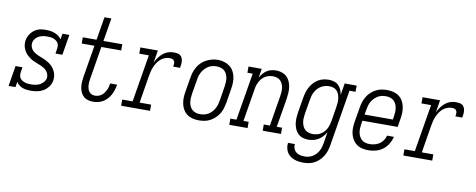

<svg xmlns="http://www.w3.org/2000/svg" viewBox="-75 -1098 4150 1675"><g transform="rotate(10 2000.0 -261.0)"><path d="M211 8Q192 8 173 5.5Q154 3 137.5 -3.5Q121 -10 107 -21.5Q93 -33 84 -48L76 0H15L45 -181H106L99 -136Q97 -122 98.5 -108.5Q100 -95 107 -84Q114 -73 125 -66Q136 -59 148.5 -54.5Q161 -50 174.5 -48.5Q188 -47 202 -47Q222 -47 242 -50Q262 -53 280.5 -62Q299 -71 313.5 -87.5Q328 -104 332 -124Q335 -142 329 -159Q323 -176 312 -188.5Q301 -201 286 -210Q271 -219 255 -225.5Q239 -232 223 -238.5Q207 -245 191.5 -252Q176 -259 162 -269Q148 -279 136 -290.5Q124 -302 114.5 -316.5Q105 -331 99 -347Q93 -363 91 -381Q89 -399 92 -417Q95 -435 102.5 -451.5Q110 -468 121.5 -483Q133 -498 148 -509Q163 -520 180.5 -527Q198 -534 215.5 -536Q233 -538 251 -538Q271 -538 291.5 -535Q312 -532 330.5 -525Q349 -518 364.5 -506.5Q380 -495 390 -478L399 -530H460L430 -349H369L376 -394Q378 -408 376.5 -421.5Q375 -435 368 -445.5Q361 -456 350.5 -463.5Q340 -471 327.5 -475.5Q315 -480 301.5 -481.5Q288 -483 274 -483Q255 -483 236 -480Q217 -477 199 -467.5Q181 -458 168 -442Q155 -426 152 -407Q149 -388 154.5 -371.5Q160 -355 171 -342Q182 -329 196.5 -320.5Q211 -312 227 -305Q243 -298 259.5 -292Q276 -286 291 -278.5Q306 -271 320.5 -261.5Q335 -252 347 -240.5Q359 -229 368.5 -214.5Q378 -200 384 -184.5Q390 -169 392 -151Q394 -133 391 -115Q387 -86 368.5 -60Q350 -34 324 -18.5Q298 -3 269 2.5Q240 8 211 8Z M763 8Q740 8 717.5 1.5Q695 -5 679 -20Q663 -35 654 -55Q645 -75 641.5 -98Q638 -121 639.5 -144.5Q641 -168 645 -192L692 -475H579V-530H701L735 -735H796L762 -530H929V-475H753L705 -183Q702 -168 701 -152.5Q700 -137 701.5 -122Q703 -107 707.5 -93Q712 -79 721 -68.5Q730 -58 743.5 -52.5Q757 -47 773 -47Q787 -47 801.5 -51.5Q816 -56 828.5 -65Q841 -74 850 -86.5Q859 -99 866 -112.5Q873 -126 877 -140Q881 -154 883 -168Q884 -170 884 -171.5Q884 -173 884 -175H945Q945 -173 944.5 -170.5Q944 -168 944 -166Q940 -144 933 -122.5Q926 -101 914.5 -80.5Q903 -60 886.5 -42.5Q870 -25 850 -13.5Q830 -2 807.5 3Q785 8 763 8Z M1012 0V-55H1104L1174 -475H1089V-530H1244L1226 -420Q1237 -444 1252.5 -465.5Q1268 -487 1288 -504Q1308 -521 1332.5 -529.5Q1357 -538 1382 -538Q1398 -538 1413 -536Q1428 -534 1440 -526Q1452 -518 1458 -504.5Q1464 -491 1465.5 -476.5Q1467 -462 1465.5 -446.5Q1464 -431 1461 -415H1400Q1402 -428 1403 -440.5Q1404 -453 1399 -463.5Q1394 -474 1382.5 -478.5Q1371 -483 1359 -483Q1338 -483 1317 -475.5Q1296 -468 1279 -453.5Q1262 -439 1249.5 -420Q1237 -401 1228.5 -381Q1220 -361 1214.5 -340Q1209 -319 1206 -299L1166 -55H1268V0Z M1701 8Q1673 8 1646 1.5Q1619 -5 1597.5 -20.5Q1576 -36 1562.5 -58.5Q1549 -81 1543 -107Q1537 -133 1537.5 -161.5Q1538 -190 1543 -218L1565 -348Q1569 -373 1577 -397.5Q1585 -422 1598.5 -444.5Q1612 -467 1632 -486Q1652 -505 1675.5 -516.5Q1699 -528 1724 -534.5Q1749 -541 1775 -541Q1803 -541 1829.5 -533Q1856 -525 1877.5 -510Q1899 -495 1912.5 -472Q1926 -449 1932 -423Q1938 -397 1937.5 -368.5Q1937 -340 1932 -312L1911 -182Q1906 -157 1898.5 -132.5Q1891 -108 1877 -85.5Q1863 -63 1843 -44.5Q1823 -26 1799.5 -13.5Q1776 -1 1750.5 3.5Q1725 8 1701 8ZM1702 -47Q1720 -47 1738.5 -51Q1757 -55 1774 -65Q1791 -75 1804.5 -89.5Q1818 -104 1827.5 -120.5Q1837 -137 1842.5 -155Q1848 -173 1851 -191L1872 -321Q1875 -341 1876 -360.5Q1877 -380 1874 -398Q1871 -416 1863 -433Q1855 -450 1841 -461.5Q1827 -473 1809 -478Q1791 -483 1771 -483Q1753 -483 1734.5 -478.5Q1716 -474 1700 -464Q1684 -454 1670.5 -439.5Q1657 -425 1647.5 -408.5Q1638 -392 1632.5 -374.5Q1627 -357 1625 -339L1603 -209Q1600 -189 1599 -170Q1598 -151 1601 -132.5Q1604 -114 1612 -97.5Q1620 -81 1633.5 -69.5Q1647 -58 1665 -52.5Q1683 -47 1702 -47Z M1970 0V-55H2024L2094 -475H2047V-530H2164L2151 -449Q2161 -468 2175.5 -485.5Q2190 -503 2208.5 -515.5Q2227 -528 2248.5 -533Q2270 -538 2291 -538Q2317 -538 2341.5 -530Q2366 -522 2384 -505.5Q2402 -489 2412.5 -466Q2423 -443 2427 -417.5Q2431 -392 2429.5 -365.5Q2428 -339 2424 -312L2381 -55H2428V0H2266V-55H2320L2364 -321Q2367 -340 2368.5 -359Q2370 -378 2367.5 -396Q2365 -414 2358 -430.5Q2351 -447 2339 -459.5Q2327 -472 2309.5 -477.5Q2292 -483 2273 -483Q2256 -483 2238.5 -479Q2221 -475 2205 -465.5Q2189 -456 2176.5 -442Q2164 -428 2155.5 -412Q2147 -396 2141.5 -379.5Q2136 -363 2134 -345L2086 -55H2132V0Z M2665 213Q2643 213 2621.5 210Q2600 207 2580 199.5Q2560 192 2544 179.5Q2528 167 2517.5 149Q2507 131 2503 109.5Q2499 88 2502 66H2563Q2561 80 2563.5 93.5Q2566 107 2572.5 118Q2579 129 2589.5 137Q2600 145 2612 149.5Q2624 154 2637.5 156Q2651 158 2665 158Q2683 158 2701 153.5Q2719 149 2735.5 139Q2752 129 2765 114.5Q2778 100 2787 83.5Q2796 67 2801 49Q2806 31 2809 14L2825 -86Q2814 -65 2797 -46.5Q2780 -28 2759.5 -15.5Q2739 -3 2716 2.5Q2693 8 2670 8Q2644 8 2619.5 0Q2595 -8 2578 -25.5Q2561 -43 2551.5 -66Q2542 -89 2538.5 -114Q2535 -139 2537 -165.5Q2539 -192 2543 -218L2565 -348Q2569 -371 2576 -394.5Q2583 -418 2595 -440Q2607 -462 2624.5 -481.5Q2642 -501 2664 -514Q2686 -527 2710 -532.5Q2734 -538 2758 -538Q2782 -538 2805 -531Q2828 -524 2844 -508Q2860 -492 2869 -470.5Q2878 -449 2882 -426L2899 -530H3005V-475H2951L2869 23Q2865 47 2857.5 71Q2850 95 2836.5 117.5Q2823 140 2804 159Q2785 178 2762 190.5Q2739 203 2714.5 208Q2690 213 2665 213ZM2701 -47Q2718 -47 2736 -51Q2754 -55 2769.5 -64.5Q2785 -74 2798 -87.5Q2811 -101 2819.5 -117Q2828 -133 2833.5 -150.5Q2839 -168 2842 -185L2863 -315Q2866 -334 2867.5 -353.5Q2869 -373 2866.5 -391.5Q2864 -410 2857.5 -427.5Q2851 -445 2839 -458Q2827 -471 2809 -477Q2791 -483 2772 -483Q2754 -483 2735.5 -478.5Q2717 -474 2700.5 -464.5Q2684 -455 2670.5 -440.5Q2657 -426 2647.5 -409Q2638 -392 2633 -374.5Q2628 -357 2625 -339L2603 -209Q2600 -189 2599 -170Q2598 -151 2601 -133Q2604 -115 2612 -98Q2620 -81 2633 -69.5Q2646 -58 2664 -52.5Q2682 -47 2701 -47Z M3204 8Q3176 8 3148.5 2Q3121 -4 3099.5 -19.5Q3078 -35 3064 -57.5Q3050 -80 3043.5 -106Q3037 -132 3037.5 -160.5Q3038 -189 3043 -218L3065 -348Q3069 -373 3077 -397.5Q3085 -422 3098.5 -444.5Q3112 -467 3132 -485.5Q3152 -504 3175.5 -516.5Q3199 -529 3224.5 -533.5Q3250 -538 3275 -538Q3302 -538 3329 -531.5Q3356 -525 3377.5 -509.5Q3399 -494 3412.5 -471.5Q3426 -449 3432 -423Q3438 -397 3437.5 -368.5Q3437 -340 3432 -312L3420 -237H3108L3103 -209Q3100 -189 3099 -169.5Q3098 -150 3101 -132Q3104 -114 3112.5 -97.5Q3121 -81 3134.5 -69Q3148 -57 3166.5 -52Q3185 -47 3204 -47Q3226 -47 3248.5 -52.5Q3271 -58 3290.5 -71Q3310 -84 3323.5 -104Q3337 -124 3342 -146H3403Q3395 -113 3377 -83Q3359 -53 3331 -31.5Q3303 -10 3269.5 -1Q3236 8 3204 8ZM3117 -293H3367L3372 -321Q3375 -341 3376 -360Q3377 -379 3374 -397.5Q3371 -416 3363 -432.5Q3355 -449 3342 -460.5Q3329 -472 3310.5 -477.5Q3292 -483 3273 -483Q3255 -483 3236.5 -479Q3218 -475 3201.5 -465Q3185 -455 3171 -440.5Q3157 -426 3147.5 -409.5Q3138 -393 3133 -375Q3128 -357 3125 -339Z M3512 0V-55H3604L3674 -475H3589V-530H3744L3726 -420Q3737 -444 3752.5 -465.5Q3768 -487 3788 -504Q3808 -521 3832.5 -529.5Q3857 -538 3882 -538Q3898 -538 3913 -536Q3928 -534 3940 -526Q3952 -518 3958 -504.5Q3964 -491 3965.5 -476.5Q3967 -462 3965.5 -446.5Q3964 -431 3961 -415H3900Q3902 -428 3903 -440.5Q3904 -453 3899 -463.5Q3894 -474 3882.5 -478.5Q3871 -483 3859 -483Q3838 -483 3817 -475.5Q3796 -468 3779 -453.5Q3762 -439 3749.5 -420Q3737 -401 3728.5 -381Q3720 -361 3714.5 -340Q3709 -319 3706 -299L3666 -55H3768V0Z"/></g></svg>

Font: Iosevka Slab Light Oblique
Style: Regular
Weight: 300
Italic angle: -9°
Monospace: yes
Designer: Belleve Invis
Foundry: Belleve Invis
Version: Version 11.1.1; ttfautohint (v1.8.3)